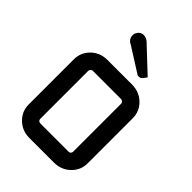

<svg xmlns="http://www.w3.org/2000/svg" viewBox="-275 -1094 1214 1214"><g transform="rotate(45 332.5 -487.0)"><path d="M425 -766Q429 -764 436 -764Q452 -764 463 -778L480 -801L312 -959Q292 -973 273 -973Q252 -973 238 -957.5Q224 -942 224 -922Q224 -887 259 -871ZM442 -699Q507 -699 551.5 -656Q596 -613 596 -551V-148Q596 -87 551.5 -44Q507 -1 442 -1H222Q157 -1 113 -44Q69 -87 69 -148V-551Q69 -613 113 -656Q157 -699 222 -699ZM457 -585H208Q196 -585 190.5 -578Q185 -571 185 -564V-135Q185 -126 191 -120.5Q197 -115 208 -115H457Q469 -115 474 -122Q479 -129 479 -135V-564Q479 -573 473 -579Q467 -585 457 -585Z"/></g></svg>

Font: FifthLeg
Style: Bold
Weight: 700
Designer: Jakub Steiner
Version: Version 1.0